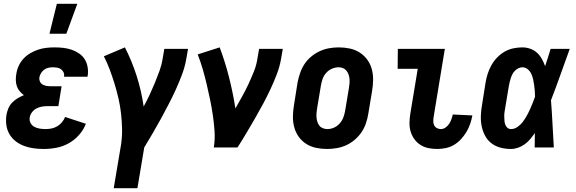

<svg xmlns="http://www.w3.org/2000/svg" viewBox="-20 -778 3040 1013"><path d="M211 8Q184 8 158 4.5Q132 1 107.5 -8Q83 -17 63 -32.5Q43 -48 30 -70Q17 -92 13.5 -118.5Q10 -145 14 -172Q17 -189 24 -206Q31 -223 44 -236.5Q57 -250 73 -259.5Q89 -269 106 -276Q94 -285 84 -296.5Q74 -308 69 -323Q64 -338 63.5 -354.5Q63 -371 66 -387Q69 -409 78.5 -430Q88 -451 103.5 -468Q119 -485 139.5 -497Q160 -509 181 -516Q202 -523 224 -525.5Q246 -528 267 -528Q291 -528 313.5 -525.5Q336 -523 357 -516Q378 -509 396.5 -496.5Q415 -484 426.5 -466Q438 -448 442 -425.5Q446 -403 443 -380L441 -373H317L318 -375Q320 -387 315 -397Q310 -407 301.5 -413Q293 -419 281.5 -421Q270 -423 259 -423Q247 -423 235.5 -420.5Q224 -418 214 -411Q204 -404 197 -393Q190 -382 188 -371Q186 -359 190.5 -348.5Q195 -338 204 -332.5Q213 -327 224 -325Q235 -323 247 -323H305L288 -218H230Q216 -218 201 -215.5Q186 -213 172.5 -206Q159 -199 149 -186Q139 -173 137 -159Q134 -143 141 -129.5Q148 -116 161 -109Q174 -102 189.5 -99.5Q205 -97 221 -97Q236 -97 251.5 -100Q267 -103 281.5 -111.5Q296 -120 307 -133Q318 -146 323 -161L433 -125Q421 -93 397 -66Q373 -39 342.5 -22Q312 -5 278 1.5Q244 8 211 8ZM241 -600 280 -758H388L330 -600Z M705 215H580L619 -17Q625 -59 624 -99.5Q623 -140 618.5 -180Q614 -220 605 -259Q596 -298 584.5 -335.5Q573 -373 559.5 -409.5Q546 -446 528 -481L639 -528Q676 -456 701 -377.5Q726 -299 738 -216Q755 -247 769.5 -278Q784 -309 797 -340.5Q810 -372 821.5 -404Q833 -436 838 -468L847 -520H972L963 -468Q956 -427 941 -386.5Q926 -346 908 -306.5Q890 -267 870 -228.5Q850 -190 829 -151.5Q808 -113 786 -75.5Q764 -38 741 0Z M1108 0Q1115 -43 1112 -86Q1109 -129 1103 -170Q1097 -211 1088.5 -252Q1080 -293 1070.5 -333.5Q1061 -374 1049.5 -413.5Q1038 -453 1023 -491L1139 -528Q1168 -451 1188.5 -370Q1209 -289 1222 -206Q1240 -238 1258 -270Q1276 -302 1291 -334.5Q1306 -367 1319.5 -400.5Q1333 -434 1338 -468L1347 -520H1472L1463 -468Q1456 -427 1440.5 -386.5Q1425 -346 1406.5 -306.5Q1388 -267 1367 -228Q1346 -189 1324 -151Q1302 -113 1279.5 -75Q1257 -37 1233 0Z M1706 8Q1676 8 1647.5 2Q1619 -4 1595.5 -19Q1572 -34 1556 -56.5Q1540 -79 1532.5 -106.5Q1525 -134 1525.5 -164Q1526 -194 1531 -223L1550 -343Q1555 -368 1563.5 -393Q1572 -418 1586.5 -440Q1601 -462 1622 -479.5Q1643 -497 1667 -508Q1691 -519 1716.5 -523.5Q1742 -528 1767 -528Q1797 -528 1825.5 -522Q1854 -516 1877.5 -501Q1901 -486 1917.5 -463.5Q1934 -441 1941.5 -413.5Q1949 -386 1948.5 -356Q1948 -326 1943 -297L1923 -177Q1919 -152 1910.5 -127Q1902 -102 1887 -80Q1872 -58 1851.5 -40.5Q1831 -23 1807 -12Q1783 -1 1757 3.5Q1731 8 1706 8ZM1707 -97Q1725 -97 1742 -104.5Q1759 -112 1772 -126.5Q1785 -141 1791.5 -158.5Q1798 -176 1801 -194L1821 -314Q1823 -326 1824 -338Q1825 -350 1824 -362Q1823 -374 1819 -385Q1815 -396 1808 -405Q1801 -414 1790 -418.5Q1779 -423 1767 -423Q1749 -423 1731.5 -415.5Q1714 -408 1701 -393.5Q1688 -379 1682 -361.5Q1676 -344 1673 -326L1653 -206Q1651 -194 1650 -182Q1649 -170 1650 -158Q1651 -146 1654.5 -135Q1658 -124 1665 -115Q1672 -106 1683.5 -101.5Q1695 -97 1707 -97Z M2288 8Q2264 8 2241 3.5Q2218 -1 2199 -13Q2180 -25 2166.5 -43.5Q2153 -62 2146.5 -84Q2140 -106 2140.5 -130.5Q2141 -155 2145 -179L2184 -415H2078L2079 -520H2327L2268 -162Q2266 -150 2266 -138.5Q2266 -127 2270.5 -117.5Q2275 -108 2284.5 -102.5Q2294 -97 2306 -97Q2319 -97 2330.5 -105Q2342 -113 2349.5 -124.5Q2357 -136 2361.5 -148.5Q2366 -161 2369 -174L2472 -169V-168Q2468 -146 2460.5 -124Q2453 -102 2441 -82Q2429 -62 2412.5 -44Q2396 -26 2376 -14Q2356 -2 2333 3Q2310 8 2288 8Z M2676 8Q2647 8 2620.5 1Q2594 -6 2573 -22Q2552 -38 2539.5 -61.5Q2527 -85 2521.5 -111.5Q2516 -138 2517 -166.5Q2518 -195 2523 -223L2542 -343Q2546 -367 2553.5 -390Q2561 -413 2573 -434.5Q2585 -456 2603 -474.5Q2621 -493 2642.5 -505.5Q2664 -518 2688.5 -523Q2713 -528 2736 -528Q2758 -528 2778.5 -520.5Q2799 -513 2814 -499Q2829 -485 2839 -467Q2849 -449 2856 -429Q2864 -452 2871 -474.5Q2878 -497 2885 -520H2986Q2961 -452 2937 -384Q2913 -316 2887 -249Q2892 -187 2895 -124.5Q2898 -62 2902 0H2801Q2801 -19 2801.5 -38Q2802 -57 2802 -76Q2790 -59 2777.5 -44Q2765 -29 2748.5 -17Q2732 -5 2713 1.5Q2694 8 2676 8ZM2676 -97Q2694 -97 2710 -108Q2726 -119 2737.5 -134Q2749 -149 2758.5 -166Q2768 -183 2775.5 -199.5Q2783 -216 2790 -233.5Q2797 -251 2803 -268Q2803 -284 2801.5 -299.5Q2800 -315 2798 -330.5Q2796 -346 2792.5 -361Q2789 -376 2782.5 -389.5Q2776 -403 2764 -413Q2752 -423 2736 -423Q2726 -423 2715.5 -418Q2705 -413 2697 -405Q2689 -397 2684 -387.5Q2679 -378 2675.5 -367.5Q2672 -357 2669.5 -347Q2667 -337 2665 -326L2645 -206Q2643 -195 2641.5 -184Q2640 -173 2640.5 -162.5Q2641 -152 2641.5 -141.5Q2642 -131 2645.5 -121Q2649 -111 2657 -104Q2665 -97 2676 -97Z"/></svg>

Font: Iosevka Extrabold
Style: Italic
Weight: 800
Italic angle: -9°
Monospace: yes
Designer: Belleve Invis
Foundry: Belleve Invis
Version: Version 32.5.0; ttfautohint (v1.8.4)